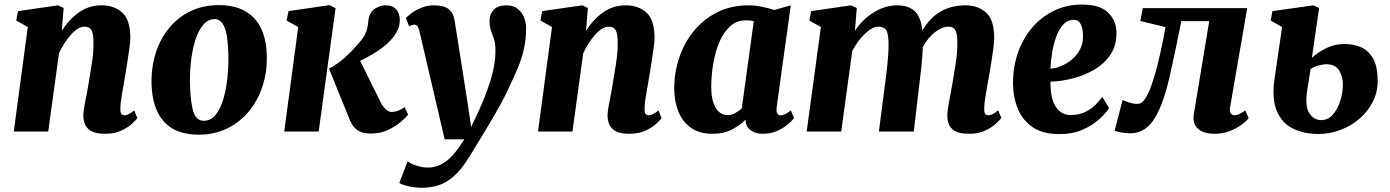

<svg xmlns="http://www.w3.org/2000/svg" viewBox="-20 -592 6256 864"><path d="M258 -453.5Q290.5 -504.5 335 -536.2Q379.5 -568 437 -568Q494 -568 530.2 -535.2Q566.5 -502.5 566.5 -420Q566.5 -405.5 562.2 -374.5Q558 -343.5 552.5 -308.8Q547 -274 542.5 -247Q536.5 -209.5 529 -168.5Q521.5 -127.5 521.5 -100.5Q521.5 -82.5 527.5 -77.8Q533.5 -73 540 -73Q548.5 -73 558 -77.8Q567.5 -82.5 584.5 -95L598 -60.5Q593 -53 575 -36Q557 -19 526.5 -4.5Q496 10 452.5 10Q410 10 389.2 -2.8Q368.5 -15.5 361.8 -34.5Q355 -53.5 355 -72Q355 -94 363.5 -134.8Q372 -175.5 378.5 -216Q385.5 -256 393.5 -308.5Q401.5 -361 400.5 -403.5Q400 -444.5 390.5 -458.2Q381 -472 360.5 -472Q331.5 -472 300 -436.8Q268.5 -401.5 245.5 -352.5L197 0H42L105 -470.5L53 -499.5L61 -542L241.5 -568L266.5 -556Z M965 -569Q1067.5 -569 1122.2 -511.8Q1177 -454.5 1180.5 -345Q1183 -271.5 1162.2 -206.5Q1141.5 -141.5 1101 -92Q1060.5 -42.5 1003 -14.2Q945.5 14 874 14Q771 14 718.2 -44.2Q665.5 -102.5 662 -212Q660 -286 680 -350.8Q700 -415.5 739.8 -464.5Q779.5 -513.5 836.5 -541.2Q893.5 -569 965 -569ZM947 -506Q915 -506 892.8 -478.2Q870.5 -450.5 857.2 -405.8Q844 -361 838.8 -309.5Q833.5 -258 835 -210Q838 -123.5 851.2 -86Q864.5 -48.5 897 -48.5Q929.5 -48.5 951.2 -76.2Q973 -104 985.8 -148.8Q998.5 -193.5 1003.8 -245.8Q1009 -298 1007.5 -347Q1005.5 -433.5 990 -469.8Q974.5 -506 947 -506Z M1259 0 1322 -470.5 1269.5 -499.5 1278.5 -542 1463 -569 1490 -555 1414 0ZM1649.5 9Q1614.5 9 1595.2 -2.2Q1576 -13.5 1567.5 -27.2Q1559 -41 1555.5 -49L1460.5 -283Q1501.5 -305 1533.5 -334.2Q1565.5 -363.5 1592.5 -395Q1620.5 -427.5 1628 -449.5Q1635.5 -471.5 1637 -492.5Q1640 -534.5 1665 -551.2Q1690 -568 1712.5 -568Q1748 -568 1763.2 -549.2Q1778.5 -530.5 1779 -505.5Q1779.5 -479 1770.8 -459.8Q1762 -440.5 1751.5 -427Q1724 -392 1682.8 -364.8Q1641.5 -337.5 1600.5 -318.5L1692.5 -133Q1715 -88 1744 -88Q1753 -88 1769.8 -93.5Q1786.5 -99 1800.5 -110L1816.5 -76Q1807.5 -64 1784 -43.8Q1760.5 -23.5 1726 -7.2Q1691.5 9 1649.5 9Z M1867 -453.5Q1860.5 -481 1846 -481Q1834 -481 1821 -473.5L1806.5 -511Q1811.5 -517 1829.2 -530.8Q1847 -544.5 1874.2 -556.2Q1901.5 -568 1933.5 -568Q1977.5 -568 1999 -550.8Q2020.5 -533.5 2025.5 -501Q2041 -404.5 2056 -308.8Q2071 -213 2086 -117.5L2100 -20L2131.5 -87Q2165.5 -160 2187.5 -230.8Q2209.5 -301.5 2209.5 -363Q2209.5 -397 2203 -416.2Q2196.5 -435.5 2189.8 -453.2Q2183 -471 2183 -500.5Q2183 -529 2202.2 -548.5Q2221.5 -568 2259.5 -568Q2289 -568 2308.5 -553Q2328 -538 2337.8 -514.8Q2347.5 -491.5 2347.5 -467.5Q2347.5 -415 2337.5 -371Q2327.5 -327 2309.8 -285Q2292 -243 2269 -195.5Q2255 -163.5 2231.5 -121Q2208 -78.5 2181.5 -34Q2155 10.5 2131.2 49.5Q2107.5 88.5 2092 113.5Q2058 169 2024.2 199.2Q1990.5 229.5 1955 241.2Q1919.5 253 1878.5 253Q1849 253 1817.5 245.8Q1786 238.5 1777 231L1814.5 133Q1825.5 144 1853 153Q1880.5 162 1905 162Q1951 162 1989.2 132.5Q2027.5 103 2069.5 35H1981Z M2617 -453.5Q2649.5 -504.5 2694 -536.2Q2738.5 -568 2796 -568Q2853 -568 2889.2 -535.2Q2925.5 -502.5 2925.5 -420Q2925.5 -405.5 2921.2 -374.5Q2917 -343.5 2911.5 -308.8Q2906 -274 2901.5 -247Q2895.5 -209.5 2888 -168.5Q2880.5 -127.5 2880.5 -100.5Q2880.5 -82.5 2886.5 -77.8Q2892.5 -73 2899 -73Q2907.5 -73 2917 -77.8Q2926.5 -82.5 2943.5 -95L2957 -60.5Q2952 -53 2934 -36Q2916 -19 2885.5 -4.5Q2855 10 2811.5 10Q2769 10 2748.2 -2.8Q2727.5 -15.5 2720.8 -34.5Q2714 -53.5 2714 -72Q2714 -94 2722.5 -134.8Q2731 -175.5 2737.5 -216Q2744.5 -256 2752.5 -308.5Q2760.5 -361 2759.5 -403.5Q2759 -444.5 2749.5 -458.2Q2740 -472 2719.5 -472Q2690.5 -472 2659 -436.8Q2627.5 -401.5 2604.5 -352.5L2556 0H2401L2464 -470.5L2412 -499.5L2420 -542L2600.5 -568L2625.5 -556Z M3475 -110Q3472.5 -90 3477.8 -81.5Q3483 -73 3494 -73Q3501 -73 3511.5 -77.5Q3522 -82 3539 -95L3553 -60.5Q3547.5 -52 3528.5 -35Q3509.5 -18 3480 -4Q3450.5 10 3412.5 10Q3381 10 3359.5 -4.8Q3338 -19.5 3335 -48.5L3335.5 -54.5Q3312 -29.5 3274.8 -9.8Q3237.5 10 3186.5 10Q3126 10 3087.8 -18Q3049.5 -46 3031.8 -92.5Q3014 -139 3014 -193.5Q3014 -265.5 3036.5 -332.5Q3059 -399.5 3102.2 -452.5Q3145.5 -505.5 3207.5 -536.8Q3269.5 -568 3348.5 -568Q3377.5 -568 3410 -561.2Q3442.5 -554.5 3464 -547L3538.5 -568ZM3372 -497Q3356 -500.5 3337.5 -500.5Q3294.5 -500.5 3264.5 -472.8Q3234.5 -445 3216 -400Q3197.5 -355 3189 -302.2Q3180.5 -249.5 3180.5 -199.5Q3180.5 -141 3200.2 -107.5Q3220 -74 3254 -74Q3271.5 -74 3287.8 -82.8Q3304 -91.5 3318 -104Z M3835.5 -556 3827 -452.5Q3857.5 -501.5 3909.5 -534.8Q3961.5 -568 4018 -568Q4066.5 -568 4095 -542.8Q4123.5 -517.5 4131 -455Q4196.5 -568 4325 -568Q4381 -568 4417.5 -535.2Q4454 -502.5 4454 -420Q4454 -405.5 4450 -374.5Q4446 -343.5 4440.5 -308.8Q4435 -274 4430 -247Q4423.5 -209.5 4416.2 -168.5Q4409 -127.5 4409 -100.5Q4409 -82.5 4414.8 -77.8Q4420.5 -73 4428 -73Q4436.5 -73 4445.8 -77.8Q4455 -82.5 4472 -95.5L4486 -61Q4480.5 -53.5 4462.8 -36.5Q4445 -19.5 4414.5 -4.8Q4384 10 4340.5 10Q4297.5 10 4276.5 -2.8Q4255.5 -15.5 4249.2 -34.5Q4243 -53.5 4243 -72Q4243 -94 4251 -134.8Q4259 -175.5 4266 -216.5Q4273 -256.5 4281 -308.8Q4289 -361 4288 -403.5Q4287.5 -444.5 4278 -458.2Q4268.5 -472 4248.5 -472Q4220 -472 4188 -447.8Q4156 -423.5 4132.5 -380Q4131.5 -348 4128.2 -312.5Q4125 -277 4121 -247L4092 0H3935L3963 -216Q3968.5 -257 3973.8 -307.8Q3979 -358.5 3978.5 -400.5Q3977 -446.5 3966 -459.2Q3955 -472 3931.5 -472Q3905.5 -472 3872 -439.8Q3838.5 -407.5 3815 -362L3765.5 0H3610L3674 -470.5L3622 -499.5L3630 -542L3809.5 -568Z M4971 -106Q4958 -84.5 4928.2 -57Q4898.5 -29.5 4853.2 -9Q4808 11.5 4747 11.5Q4670.5 11.5 4624.8 -21.2Q4579 -54 4559 -105.5Q4539 -157 4538.5 -212.5Q4538 -290.5 4561.2 -356Q4584.5 -421.5 4626.5 -469.8Q4668.5 -518 4725.2 -544.8Q4782 -571.5 4848 -571.5Q4929 -571.5 4965.8 -536Q5002.5 -500.5 5004 -448.5Q5005.5 -388 4976.8 -345.8Q4948 -303.5 4902 -277.2Q4856 -251 4804 -238.2Q4752 -225.5 4707 -224.5Q4706.5 -149.5 4730.5 -112Q4754.5 -74.5 4797 -74.5Q4835 -74.5 4862.2 -87.5Q4889.5 -100.5 4908.5 -119.5Q4927.5 -138.5 4940.5 -155.5ZM4813 -503Q4784.5 -503 4765 -482Q4745.5 -461 4733.2 -427.5Q4721 -394 4714.8 -355.8Q4708.5 -317.5 4707 -283Q4728.5 -284 4754.2 -294.5Q4780 -305 4803.2 -324Q4826.5 -343 4840.8 -371Q4855 -399 4853.5 -435.5Q4850.5 -503 4813 -503Z M5515.5 -110Q5512 -86 5520.2 -79.5Q5528.5 -73 5536 -73Q5544 -73 5555.2 -78Q5566.5 -83 5584 -95L5599 -60.5Q5588 -46 5565.2 -29.5Q5542.5 -13 5512 -1.5Q5481.5 10 5446.5 10Q5396 10 5370.5 -12.8Q5345 -35.5 5352.5 -80L5421.5 -497H5296Q5267.5 -352.5 5242.5 -243.2Q5217.5 -134 5182 -70Q5139 8 5066.5 8Q5044.5 8 5023.8 3.8Q5003 -0.5 4996 -4L5031.5 -141.5Q5038.5 -138.5 5058.5 -131.5Q5078.5 -124.5 5095.5 -124.5Q5109.5 -124.5 5117.5 -130.5Q5125.5 -136.5 5133 -148Q5149 -172 5163.2 -213Q5177.5 -254 5189.2 -301.5Q5201 -349 5210.2 -393.8Q5219.5 -438.5 5224.5 -470L5111.5 -497.5L5122.5 -555.5H5592.5Z M5913.5 11Q5847 11 5797.5 -13.8Q5748 -38.5 5725.2 -93.5Q5702.5 -148.5 5715.5 -238L5749.5 -470.5L5698 -499.5L5706 -542L5890.5 -568L5916 -556L5883.5 -332Q5907 -354 5945.5 -374Q5984 -394 6031 -394Q6069.5 -394 6103.2 -380Q6137 -366 6158.2 -329.8Q6179.5 -293.5 6179.5 -227.5Q6179.5 -176 6157 -132.5Q6134.5 -89 6096.5 -56.8Q6058.5 -24.5 6011 -6.8Q5963.5 11 5913.5 11ZM5925 -51.5Q5956 -51.5 5977.8 -76.2Q5999.5 -101 6011.2 -138.2Q6023 -175.5 6023 -212Q6023 -247.5 6006 -275.2Q5989 -303 5947.5 -303Q5936 -303 5915.5 -297.8Q5895 -292.5 5877.5 -281.5Q5874 -258 5870.2 -234Q5866.5 -210 5862.5 -186.5Q5851.5 -112.5 5872 -82Q5892.5 -51.5 5925 -51.5Z"/></svg>

Font: Merriweather Black
Style: Italic
Weight: 900
Italic angle: -7.8°
Designer: Eben Sorkin
Foundry: Eben Sorkin
Version: Version 2.200;gftools[0.9.31]